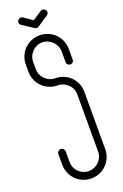

<svg xmlns="http://www.w3.org/2000/svg" viewBox="-243 -1412 947 1478"><g transform="rotate(-20 231.0 -673.0)"><path d="M230 -1230C236 -1230 244 -1234 248 -1236L336 -1294C344 -1298 350 -1310 350 -1318C350 -1334 336 -1348 320 -1348C314 -1348 306 -1344 302 -1342L230 -1294L160 -1342C156 -1344 148 -1348 142 -1348C126 -1348 112 -1334 112 -1318C112 -1308 118 -1298 126 -1294L214 -1236C218 -1234 224 -1230 230 -1230ZM231 -1170C133 -1170 55 -1092 55 -994V-936C55 -838 133 -760 231 -760C295 -760 349 -708 349 -644V-174C349 -110 295 -58 231 -58C167 -58 115 -110 115 -174V-262C115 -278 101 -292 85 -292C69 -292 55 -278 55 -262V-174C55 -76 133 2 231 2C329 2 407 -76 407 -174V-644C407 -742 329 -818 231 -818C167 -818 115 -872 115 -936V-994C115 -1058 167 -1112 231 -1112C295 -1112 349 -1058 349 -994V-906C349 -890 363 -878 379 -878C395 -878 407 -890 407 -906V-994C407 -1092 329 -1170 231 -1170Z"/></g></svg>

Font: bauhaus_2017
Style: _regular
Weight: 400
Version: Version 1.0